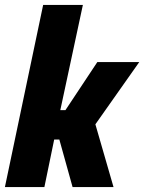

<svg xmlns="http://www.w3.org/2000/svg" viewBox="-25 -763 588 783"><path d="M-5 0 151 -743H313L221 -314H242L372 -510H543L364 -256L438 0H271L217 -194H196L156 0Z"/></svg>

Font: Saira SemiCondensed ExtraBold
Style: Italic
Weight: 800
Width: 4
Italic angle: -12°
Designer: Hector Gatti with collaboration of the Omnibus-Type team
Foundry: Omnibus-Type
Version: Version 1.101